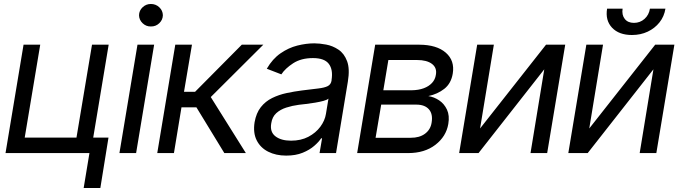

<svg xmlns="http://www.w3.org/2000/svg" viewBox="-20 -771 3424 967"><path d="M527.3 -545.9 436.5 0H7.8L98.6 -545.9H182.6L104.5 -78.1H365.2L443.4 -545.9ZM526.4 -78.1 485.4 175.8H401.4L443.4 -78.1Z M581.5 0 672.4 -545.9H756.3L665.5 0ZM739.7 -637.7Q715.8 -637.2 698.2 -654.1Q680.7 -670.9 680.2 -694.3Q680.7 -717.8 698.2 -734.4Q715.8 -751 739.7 -751Q764.6 -751 782.2 -734.4Q799.8 -717.8 800.3 -694.3Q799.8 -670.9 782.2 -654.1Q764.6 -637.2 739.7 -637.7Z M772 0 862.8 -545.9H946.8L906.7 -308.6H962.4L1197.8 -545.9H1306.2L1041.5 -282.2L1218.3 0H1109.9L969.2 -230.5H894L856 0Z M1421.4 12.7Q1369.6 12.7 1330.6 -7.1Q1291.5 -26.9 1272.7 -64.5Q1253.9 -102.1 1262.2 -155.3Q1270.5 -202.1 1293.7 -231.4Q1316.9 -260.7 1350.6 -277.3Q1384.3 -293.9 1423.1 -302.2Q1461.9 -310.5 1500.5 -315.4Q1551.3 -321.8 1582.8 -325.4Q1614.3 -329.1 1630.4 -337.2Q1646.5 -345.2 1649.9 -365.2V-368.2Q1658.2 -420.4 1636 -449.5Q1613.8 -478.5 1556.2 -478.5Q1496.6 -478.5 1456.5 -452.4Q1416.5 -426.3 1397 -396.5L1323.7 -424.8Q1352.5 -474.6 1392.8 -502.4Q1433.1 -530.3 1477.5 -541.5Q1522 -552.7 1563 -552.7Q1589.4 -552.7 1622.3 -546.6Q1655.3 -540.5 1684.3 -521.2Q1713.4 -502 1728 -463.1Q1742.7 -424.3 1731.9 -359.4L1672.4 0H1589.4L1602.1 -74.2H1597.2Q1585.9 -56.6 1562.7 -36.4Q1539.6 -16.1 1504.4 -1.7Q1469.2 12.7 1421.4 12.7ZM1445.8 -62.5Q1495.6 -62.5 1533 -82Q1570.3 -101.6 1593.3 -132.6Q1616.2 -163.6 1621.6 -197.3L1634.3 -274.4Q1627.9 -268.1 1609.1 -262.9Q1590.3 -257.8 1566.7 -253.9Q1543 -250 1520.5 -247.3Q1498 -244.6 1484.9 -243.2Q1451.7 -238.8 1421.9 -229.2Q1392.1 -219.7 1371.6 -201.2Q1351.1 -182.6 1346.2 -150.4Q1338.4 -106.9 1366.9 -84.7Q1395.5 -62.5 1445.8 -62.5Z M1778.8 0 1869.6 -545.9H2092.3Q2179.7 -545.4 2225.3 -505.6Q2271 -465.8 2260.3 -400.4Q2252 -350.6 2217.8 -323.7Q2183.6 -296.9 2137.2 -287.1Q2166 -282.7 2191.7 -265.6Q2217.3 -248.5 2231.2 -218.8Q2245.1 -189 2237.8 -146.5Q2227.1 -83.5 2172.9 -41.7Q2118.7 0 2035.6 0ZM1871.6 -77.1H2048.3Q2092.3 -76.7 2120.4 -97.4Q2148.4 -118.2 2153.8 -153.3Q2161.1 -196.3 2140.4 -220.2Q2119.6 -244.1 2076.7 -244.1H1899.9ZM1910.6 -316.4H2054.2Q2087.9 -316.9 2113.8 -326.4Q2139.6 -335.9 2155.8 -353.3Q2171.9 -370.6 2175.3 -394.5Q2181.6 -429.2 2155.8 -449Q2129.9 -468.8 2079.6 -468.8H1936Z M2397.9 -124 2730 -545.9H2826.7L2735.8 0H2651.9L2721.2 -421.9L2390.1 0H2292.5L2383.3 -545.9H2467.3Z M2947.8 -124 3279.8 -545.9H3376.5L3285.6 0H3201.7L3271 -421.9L2939.9 0H2842.3L2933.1 -545.9H3017.1ZM3162.6 -594.7Q3097.2 -594.7 3062.5 -631.6Q3027.8 -668.5 3037.6 -727.5H3115.7Q3110.8 -695.8 3126.5 -675.8Q3142.1 -655.8 3172.9 -655.8Q3203.6 -655.8 3226.1 -675.8Q3248.5 -695.8 3253.4 -727.5H3331.5Q3325.2 -688 3301.5 -658.2Q3277.8 -628.4 3242.2 -611.6Q3206.5 -594.7 3162.6 -594.7Z"/></svg>

Font: Inter Tight
Style: Italic
Weight: 400
Italic angle: -9.39999°
Designer: Rasmus Andersson
Foundry: rsms
Version: Version 3.002